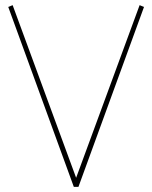

<svg xmlns="http://www.w3.org/2000/svg" viewBox="-20 -724 590 744"><path d="M266 0 12 -697 29 -704 275 -35 521 -704 538 -697 284 0Z"/></svg>

Font: Georama Thin
Style: Regular
Weight: 100
Designer: Jean-Baptiste Levee
Foundry: Production Type
Version: Version 1.000